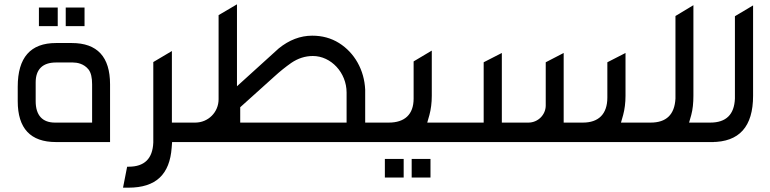

<svg xmlns="http://www.w3.org/2000/svg" viewBox="-20 -657 3563 888"><path d="M239 0H489V-267C489 -394 430 -458 312 -458H239C121 -458 62 -391 62 -256V-189C62 -63 121 0 239 0ZM145 -189V-276C145 -335 176 -368 239 -368H317C336 -368 368 -363 390 -335C401 -320 406 -298 406 -267V-90H234C177 -90 145 -123 145 -189ZM160 -536H247V-622H160ZM284 -536H371V-622H284Z M575 114H568L549 211H574C702 211 765 149 774 26L776 0H853V-90H775V-421L689 -370V2C686 77 648 114 575 114Z M823 0H1753V-90H1669V-242C1665 -333 1620 -413 1548 -458C1511 -481 1470 -492 1424 -492C1369 -492 1317 -472 1269 -433L1076 -258V-637L991 -587V-198C991 -138 943 -90 883 -90H823ZM1091 -90V-161L1251 -305C1274 -326 1300 -347 1327 -366C1358 -387 1391 -398 1427 -398C1511 -398 1583 -321 1583 -229V-90Z M1778 -90H1723V0H2111V-90H1956L1966 -125C1973 -151 1977 -181 1977 -214V-423L1893 -373V-201C1893 -127 1851 -90 1778 -90ZM1760 164H1847V78H1760ZM1884 164H1971V78H1884Z M2081 0H3002V-90H2852L2862 -125C2869 -151 2873 -181 2873 -214V-412L2789 -369V-206C2789 -129 2748 -90 2676 -90H2587V-412L2504 -369V-169C2504 -126 2468 -90 2424 -90H2301V-412L2217 -369V-90H2081Z M2972 0H3281V-90H3167L3177 -125C3184 -151 3187 -181 3187 -214V-633L3104 -583V-201C3100 -127 3062 -90 2989 -90H2972Z M3265 -90H3251V0H3271C3399 0 3463 -71 3463 -214V-632L3379 -582V-201C3376 -127 3338 -90 3265 -90Z"/></svg>

Font: All Genders v4 Light
Style: Regular
Weight: 300
Designer: Rassam Alawdi
Foundry: Rassam Art
Version: Version 3.100;FEAKit 1.0